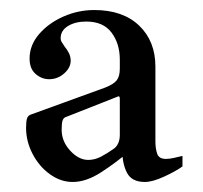

<svg xmlns="http://www.w3.org/2000/svg" viewBox="-20 -735 404 383"><path d="M125 -372Q101 -372 79.5 -387.5Q58 -403 45 -428Q32 -453 32 -480Q32 -493 34 -499Q36 -505 43 -507L189 -560Q207 -567 213 -575Q219 -583 219 -598V-616Q219 -648 202.5 -670Q186 -692 152 -692Q130 -692 115.5 -683Q101 -674 101 -659Q101 -654 103.5 -650.5Q106 -647 109 -642Q114 -636 117.5 -629Q121 -622 121 -614Q121 -600 108 -588.5Q95 -577 78 -577Q63 -577 51 -587.5Q39 -598 39 -618Q39 -645 58 -667Q77 -689 106.5 -702Q136 -715 168 -715Q225 -715 257.5 -684Q290 -653 290 -602V-453Q290 -439 293.5 -428.5Q297 -418 311 -418Q318 -418 327 -420Q336 -422 344 -424V-403Q330 -393 307 -382.5Q284 -372 269 -372Q243 -372 233.5 -390Q224 -408 224 -434V-443L235 -431Q212 -411 182 -391.5Q152 -372 125 -372ZM156 -416Q169 -416 181.5 -422.5Q194 -429 208 -439Q219 -448 219 -466V-538Q219 -545 214 -542L110 -501Q106 -499 104.5 -493.5Q103 -488 103 -476Q103 -453 120 -434.5Q137 -416 156 -416Z"/></svg>

Font: Ibarra Real Nova Medium
Style: Regular
Weight: 500
Designer: Jose Maria Ribagorda & Octavio Pardo
Foundry: Jose Maria Ribagorda
Version: Version 2.000